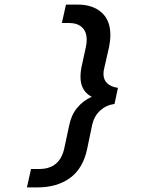

<svg xmlns="http://www.w3.org/2000/svg" viewBox="-20 -718 690 835"><path d="M97 97 115 17H150Q241 17 260 -75L281 -173Q290 -218 315.5 -249Q341 -280 379 -297Q355 -309 342.5 -331Q330 -353 330 -384Q330 -405 334 -424L354 -516Q357 -531 357 -545Q357 -580 337 -599Q317 -618 280 -618H249L267 -698H318Q383 -698 421.5 -664Q460 -630 460 -565Q460 -541 454 -512L433 -420Q430 -408 430 -397Q430 -371 446.5 -355.5Q463 -340 493 -336L478 -266Q442 -261 416 -237.5Q390 -214 381 -176L359 -70Q341 15 284.5 56Q228 97 143 97Z"/></svg>

Font: Azeret Mono
Style: Italic
Weight: 400
Italic angle: -12°
Designer: Martin Vácha
Foundry: Displaay
Version: Version 1.000; Glyphs 3.0.3, build 3074